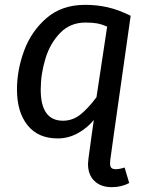

<svg xmlns="http://www.w3.org/2000/svg" viewBox="-20 -559 615 792"><path d="M494 132 513 196Q481 213 441 213Q396 213 369.5 187.5Q343 162 343 117Q343 110 345 94L358 -1L367 -64Q340 -31 301 -9.5Q262 12 218 12Q137 12 93.5 -42.5Q50 -97 50 -190Q50 -270 79.5 -350Q109 -430 172 -484.5Q235 -539 331 -539Q380 -539 424 -529Q468 -519 519 -494L449 -1L435 100Q434 106 434 115Q434 128 439.5 133.5Q445 139 458 139Q473 139 494 132ZM378 -158 422 -449Q400 -459 380.5 -462.5Q361 -466 333 -466Q270 -466 228.5 -423.5Q187 -381 167.5 -317.5Q148 -254 148 -189Q148 -61 240 -61Q279 -61 311 -86Q343 -111 378 -158Z"/></svg>

Font: Fira Sans
Style: Italic
Weight: 400
Italic angle: -8°
Designer: bBox Type GmbH & Carrois Corporate GbR & Edenspiekermann AG
Foundry: bBox Type GmbH & Carrois Corporate GbR & Edenspiekermann AG
Version: Version 4.301